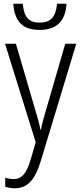

<svg xmlns="http://www.w3.org/2000/svg" viewBox="-20 -766 434 1027"><path d="M336 -746H285C279 -675 250 -645 193 -645C135 -645 108 -673 102 -746H51C58 -650 102 -606 192 -606C283 -606 330 -653 336 -746ZM7 -532 171 -5 143 91C121 164 95 192 53 192C37 192 22 189 8 184V233C24 238 40 241 59 241C128 241 167 195 197 99L388 -532H329L231 -194C217 -148 206 -108 199 -73H196C190 -105 181 -139 164 -194L65 -532Z"/></svg>

Font: Noto Sans Display SemiCondensed Light
Style: Regular
Weight: 300
Width: 4
Designer: Monotype Design Team
Foundry: Monotype Imaging Inc.
Version: Version 1.900